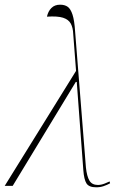

<svg xmlns="http://www.w3.org/2000/svg" viewBox="-62 -792 534 818"><path d="M-42 0 262 -490 250 -647Q249 -674 239.5 -691.5Q230 -709 206.5 -716.5Q183 -724 138 -721Q143 -744 157 -758Q171 -772 194 -772Q214 -772 226.5 -763Q239 -754 247 -729.5Q255 -705 258 -658L304 -79Q308 -41 319 -22.5Q330 -4 355 -4Q369 -4 384 -10Q399 -16 405 -19L407 -11Q394 -4 379.5 1Q365 6 348 6Q317 6 306.5 -10.5Q296 -27 293 -67L265 -443H261L-8 0Z"/></svg>

Font: Noto Serif Display ExtraCondensed Thin
Style: Italic
Weight: 100
Width: 2
Italic angle: -12°
Designer: Monotype Design Team
Foundry: Monotype Imaging Inc.
Version: Version 2.009